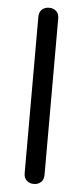

<svg xmlns="http://www.w3.org/2000/svg" viewBox="-52 -740 337 776"><g transform="rotate(5 116.0 -352.5)"><path d="M75.2 -35.2V-669.9Q75.2 -689 86.7 -699.5Q98.1 -710 115.7 -710Q133.3 -710 144.5 -699.5Q155.8 -689 155.8 -669.9V-35.2Q155.8 -16.1 144.3 -5.6Q132.8 4.9 115.5 4.9Q98.1 4.9 86.7 -5.6Q75.2 -16.1 75.2 -35.2Z"/></g></svg>

Font: Nunito-Regular
Style: Regular
Weight: 400
Designer: Vernon Adams
Foundry: newtypography
Version: Version 3.000